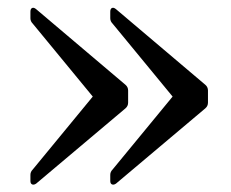

<svg xmlns="http://www.w3.org/2000/svg" viewBox="-20 -499 607 505"><path d="M60 -23V-39Q60 -47 66 -53L224 -245L66 -437Q60 -443 60 -451V-468Q60 -476 64.5 -478Q69 -480 75 -475L310 -276Q317 -270 317 -261V-229Q317 -220 310 -214L75 -16Q69 -12 64.5 -14Q60 -16 60 -23ZM270 -23V-39Q270 -47 276 -53L434 -245L276 -437Q270 -443 270 -451V-468Q270 -476 274.5 -478Q279 -480 285 -475L520 -276Q527 -270 527 -261V-229Q527 -220 520 -214L285 -16Q279 -12 274.5 -14Q270 -16 270 -23Z"/></svg>

Font: Zen Old Mincho
Style: Regular
Weight: 400
Designer: Yoshimichi Ohira
Foundry: Positype
Version: Version 1.001